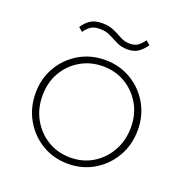

<svg xmlns="http://www.w3.org/2000/svg" viewBox="-115 -721 804 835"><g transform="rotate(20 286.5 -303.0)"><path d="M287 10Q220 10 166.5 -22Q113 -54 81.5 -109Q50 -164 50 -232Q50 -299 81.5 -353Q113 -407 166.5 -438.5Q220 -470 287 -470Q353 -470 406.5 -438.5Q460 -407 491.5 -353Q523 -299 523 -232Q523 -163 491.5 -108.5Q460 -54 406.5 -22Q353 10 287 10ZM287 -19Q345 -19 391 -47Q437 -75 464 -123.5Q491 -172 491 -233Q491 -292 464 -339Q437 -386 391 -413.5Q345 -441 287 -441Q229 -441 182.5 -413.5Q136 -386 109 -339Q82 -292 82 -232Q82 -171 109 -123Q136 -75 182.5 -47Q229 -19 287 -19ZM361 -546Q331 -546 309.5 -557Q288 -568 267 -578.5Q246 -589 219 -589Q191 -589 176 -578.5Q161 -568 149 -550L130 -566Q144 -588 164.5 -602Q185 -616 219 -616Q252 -616 274.5 -605.5Q297 -595 317 -584Q337 -573 361 -573Q384 -573 398.5 -583.5Q413 -594 425 -612L444 -596Q430 -574 410 -560Q390 -546 361 -546Z"/></g></svg>

Font: Marine Company Thin
Style: Regular
Weight: 100
Designer: Rodrigo Fuenzalida
Foundry: fragTYPE
Version: Version 1.000